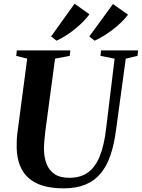

<svg xmlns="http://www.w3.org/2000/svg" viewBox="-20 -1018 774 1048"><path d="M666.5 -698 613 -306Q602.5 -226.5 581.8 -167.2Q561 -108 527.2 -68.8Q493.5 -29.5 444.5 -9.8Q395.5 10 328.5 10Q237 10 180.2 -17.5Q123.5 -45 97.2 -96.5Q71 -148 71 -219Q71 -237 71.8 -256.5Q72.5 -276 75.5 -296.5L128.5 -698L68.5 -713L72 -743H364L360.5 -713L280.5 -698L227.5 -302.5Q224.5 -275 222.2 -250Q220 -225 220 -203.5Q220.5 -160 233.8 -124.5Q247 -89 277.2 -68.2Q307.5 -47.5 359 -47.5Q419 -47.5 459.5 -76.2Q500 -105 524.2 -164.5Q548.5 -224 559 -315L605.5 -697.5L528.5 -713L531.5 -743H733.5L730.5 -713ZM259 -819 387 -998 468 -940Q454 -920 433 -899Q412 -878 387.5 -858.2Q363 -838.5 337.5 -822.5Q312 -806.5 288.5 -796ZM467.5 -819 596.5 -996 679 -938Q664 -918 642.8 -897.2Q621.5 -876.5 596.5 -857.2Q571.5 -838 545.8 -822.2Q520 -806.5 496.5 -796Z"/></svg>

Font: Merriweather 96pt
Style: Bold Italic
Weight: 700
Italic angle: -7.8°
Version: Version 2.101